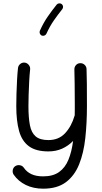

<svg xmlns="http://www.w3.org/2000/svg" viewBox="-20 -888 615 1157"><path d="M128.9 -510.7Q143.6 -508.8 153.3 -496.8Q163.1 -484.9 161.6 -470.2Q158.2 -439.5 156 -398.7Q153.8 -357.9 152.6 -317.9Q151.4 -277.8 151.4 -248.5Q151.4 -179.2 160.2 -133.8Q168.9 -88.4 194.8 -66.2Q220.7 -43.9 271.5 -43.9Q333.5 -43.9 371.8 -84.7Q410.2 -125.5 429.2 -189.9Q429.7 -191.4 430.2 -192.9Q430.7 -210.4 430.7 -229Q430.7 -247.6 430.7 -266.6Q430.7 -327.6 429.9 -381.8Q429.2 -436 428.2 -468.8Q427.7 -484.4 437.7 -495.6Q447.8 -506.8 462.9 -507.3Q478.5 -507.8 489.7 -497.6Q501 -487.3 501.5 -472.2Q502.9 -438 503.4 -383.5Q503.9 -329.1 503.9 -249Q503.9 -146.5 494.1 -56.4Q484.4 33.7 456.8 102.3Q429.2 170.9 377 210Q324.7 249 240.2 249Q181.2 249 135.5 226.6Q89.8 204.1 62.5 164.6Q54.2 151.9 56.9 136.7Q59.6 121.6 71.8 113.3Q84.5 105 99.9 107.7Q115.2 110.4 123.5 122.6Q140.6 147.9 169.2 161.4Q197.8 174.8 240.2 174.8Q299.3 174.8 335.9 148.7Q372.6 122.6 392.3 74.7Q412.1 26.9 420.4 -38.6Q392.1 -9.3 354.7 7.6Q317.4 24.4 271.5 24.4Q196.3 24.4 154.1 -6.8Q111.8 -38.1 95 -98.9Q78.1 -159.7 78.1 -248.5Q78.1 -281.2 79.3 -323Q80.6 -364.7 82.8 -406.2Q85 -447.8 88.4 -478Q90.3 -493.2 102.1 -502.7Q113.8 -512.2 128.9 -510.7ZM352.1 -863.3Q358.9 -857.9 359.9 -848.9Q360.8 -839.8 355.5 -833Q328.1 -798.8 304.2 -764.4Q280.3 -730 259.8 -685.1Q256.3 -677.2 247.8 -673.8Q239.3 -670.4 231 -673.8Q223.1 -677.7 220 -686.3Q216.8 -694.8 220.2 -702.6Q242.2 -751.5 268.1 -788.6Q293.9 -825.7 321.3 -859.9Q326.7 -866.7 335.9 -867.7Q345.2 -868.7 352.1 -863.3Z"/></svg>

Font: Mikhak-DS2-FD Regular
Style: Regular
Weight: 400
Designer: Amin Abedi
Version: Version 3.4